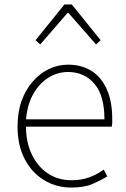

<svg xmlns="http://www.w3.org/2000/svg" viewBox="-20 -831 567 864"><path d="M300 13Q234 13 179 -20Q124 -53 91.5 -114.5Q59 -176 59 -262Q59 -327 77.5 -378Q96 -429 128.5 -465.5Q161 -502 201.5 -521Q242 -540 286 -540Q347 -540 391.5 -512Q436 -484 460.5 -429.5Q485 -375 485 -297Q485 -289 485 -280.5Q485 -272 483 -261H97Q97 -192 122.5 -137.5Q148 -83 194 -51.5Q240 -20 302 -20Q347 -20 382 -33Q417 -46 447 -68L463 -37Q433 -19 396 -3Q359 13 300 13ZM97 -294H450Q450 -401 405 -454Q360 -507 286 -507Q239 -507 198 -481.5Q157 -456 130 -408.5Q103 -361 97 -294ZM140 -650 270 -811H303L433 -650L412 -631L288 -773H284L161 -631Z"/></svg>

Font: Noto Sans JP Thin Thin
Style: Regular
Weight: 250
Version: Version 2.004-H2;hotconv 1.0.118;makeotfexe 2.5.65603